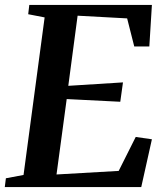

<svg xmlns="http://www.w3.org/2000/svg" viewBox="-28 -763 672 783"><path d="M-8.5 0 -4 -36 68 -49.5 154 -692 87 -705 91.5 -743H591.5L581 -573.5H519.5L490.5 -688L288.5 -699L250.5 -413L473.5 -427L462.5 -348L244 -359L202.5 -51.5L456 -66L525.5 -204.5L591.5 -195L548 0Z"/></svg>

Font: Merriweather 60pt SemiBold
Style: Italic
Weight: 600
Italic angle: -7.8°
Version: Version 2.101